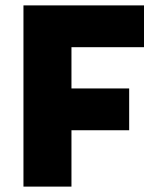

<svg xmlns="http://www.w3.org/2000/svg" viewBox="-20 -692 574 712"><path d="M245 -517V-364H459V-209H245V0H67V-672H514V-517Z"/></svg>

Font: Cairo Black
Style: Regular
Weight: 900
Designer: Mohamed Gaber, the designers of Titillium
Foundry: Kief Type Foundry
Version: Version 2.009; ttfautohint (v1.5.33-1714) -l 8 -r 50 -G 200 